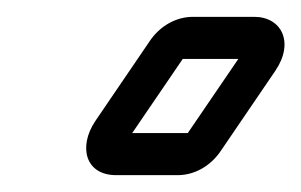

<svg xmlns="http://www.w3.org/2000/svg" viewBox="-20 -361 358 228"><path d="M137 -203 197 -291H263L203 -203ZM118 -153H191C210 -153 230 -163 243 -183C264 -214 286 -246 307 -277C330 -311 314 -341 282 -341H209C190 -341 170 -331 157 -311C136 -280 114 -248 93 -217C73 -187 81 -153 118 -153Z"/></svg>

Font: DIN Rundschrift
Style: BreitKontKu
Weight: 400
Width: 7
Version: Version 1.027